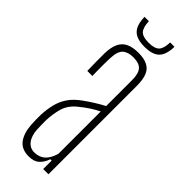

<svg xmlns="http://www.w3.org/2000/svg" viewBox="-245 -749 777 777"><g transform="rotate(45 144.0 -360.5)"><path d="M123.5 5.5Q83 5.5 63.2 -21Q43.5 -47.5 40.5 -94Q40 -108.5 39.5 -121.5Q39 -134.5 39.5 -148Q41 -180.5 47.8 -208.8Q54.5 -237 70.8 -261.5Q87 -286 117.5 -308Q136 -321.5 157.8 -335.2Q179.5 -349 201.5 -360.5V-509Q201.5 -546 187.5 -562Q173.5 -578 139.5 -578Q110 -578 93.8 -563.8Q77.5 -549.5 76 -509Q75.5 -495.5 75.2 -478.2Q75 -461 75.2 -442.5Q75.5 -424 76 -407H47Q46.5 -432 46 -459.2Q45.5 -486.5 46 -508Q47 -542.5 57.2 -564Q67.5 -585.5 88.2 -595.5Q109 -605.5 141.5 -605.5Q175 -605.5 194.8 -595Q214.5 -584.5 223 -562.8Q231.5 -541 231.5 -506V0H201.5V-48.5H194Q186 -24.5 169.8 -9.5Q153.5 5.5 123.5 5.5ZM128 -22Q156 -22 174 -38.2Q192 -54.5 201.5 -87V-329.5Q184.5 -321 166 -309.5Q147.5 -298 120.5 -276Q90.5 -251 81 -218.8Q71.5 -186.5 70 -148Q70 -139.5 70.2 -124.8Q70.5 -110 71 -95Q73.5 -60 88.8 -41Q104 -22 128 -22ZM141.5 -639.5Q97 -639.5 77 -659.5Q57 -679.5 56 -725.5H81Q82 -691 95 -677Q108 -663 141.5 -663Q175.5 -663 188.8 -677Q202 -691 202.5 -725.5H227.5Q226.5 -679.5 206.5 -659.5Q186.5 -639.5 141.5 -639.5Z"/></g></svg>

Font: Big Shoulders Display Thin ExtraLight
Style: Regular
Weight: 250
Version: Version 2.002